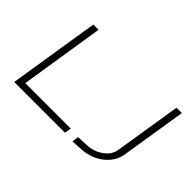

<svg xmlns="http://www.w3.org/2000/svg" viewBox="-105 -1051 1402 1402"><g transform="rotate(45 596.0 -349.5)"><path d="M101 0 213 -705H267L164 -51H634L625 0ZM708 6 715 -45 804 -49Q851 -51 891 -70Q931 -89 957.5 -119Q984 -149 989 -187L1072 -705H1127L1045 -191Q1036 -139 1000 -96Q964 -53 910.5 -27.5Q857 -2 797 1Z"/></g></svg>

Font: Nunito Sans 7pt Expanded ExtraLight
Style: Italic
Weight: 250
Width: 7
Italic angle: -9°
Designer: Vernon Adams
Foundry: Vernon Adams
Version: Version 3.101;gftools[0.9.27]